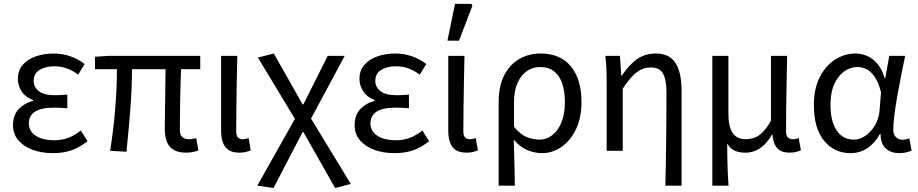

<svg xmlns="http://www.w3.org/2000/svg" viewBox="-20 -772 4701 983"><path d="M251.5 12Q191.4 12 145.2 -5.7Q99 -23.4 72.8 -55.2Q46.6 -87 46.6 -130.5Q46.6 -184.5 77.3 -215.1Q108 -245.7 149.4 -255.7V-259.7Q110.6 -274.1 91 -303.8Q71.4 -333.5 71.4 -368Q71.4 -411.7 96.8 -440.5Q122.2 -469.4 164 -483.7Q205.7 -498 255 -498Q299.7 -498 340.1 -483.9Q380.5 -469.8 413.3 -444.2L380.1 -389.9Q351.6 -411.5 321.9 -422Q292.3 -432.6 257.9 -432.6Q213.3 -432.6 182.9 -414.2Q152.5 -395.8 152.5 -358.6Q152.5 -325.8 179.2 -305.1Q206 -284.4 263.4 -284.4Q278 -284.4 292.2 -285.5Q306.3 -286.6 324.7 -287.6V-217.6Q304.9 -219.6 288.1 -220.2Q271.3 -220.8 254.3 -220.8Q191.1 -220.8 159.4 -200.4Q127.7 -180 127.7 -140.7Q127.7 -100.3 162.7 -77.2Q197.6 -54 259.8 -54Q295 -54 326.9 -65.4Q358.9 -76.7 393.6 -103.8L428.4 -49.2Q384.3 -15.2 343.7 -1.6Q303 12 251.5 12Z M932 9.5Q893.4 9.5 869.4 -4.5Q845.4 -18.6 834.5 -45.9Q823.6 -73.2 823.6 -112.8Q823.6 -131.5 824.1 -166.1Q824.6 -200.6 825.3 -244.2Q826 -287.8 826.5 -333.1Q827 -378.4 827.6 -417.8H655.6Q655.6 -316.1 646.8 -206.4Q638.1 -96.7 627.4 4.9L543.9 0Q560.4 -102.8 569.5 -211.2Q578.6 -319.7 578.6 -417.8H466.3V-481.4L536 -486.1H1005.2V-417.8H906.9Q905.5 -376.8 904 -330Q902.5 -283.1 902 -238.6Q901.5 -194.1 901.2 -159.3Q900.9 -124.4 900.9 -106.8Q900.9 -81.8 913 -70.4Q925.2 -59 948.7 -59Q954.8 -59 964.1 -60.5Q973.4 -62 984.7 -64.3L995.8 -1.5Q984 2.6 968.1 6.1Q952.2 9.5 932 9.5Z M1205 9.5Q1171.1 9.5 1150.8 -3.6Q1130.5 -16.7 1121.3 -42.1Q1112 -67.5 1112 -104V-486.1H1195Q1193.6 -420.4 1192.2 -352.7Q1190.8 -285.1 1190.1 -220.4Q1189.3 -155.7 1189.3 -98Q1189.3 -77.4 1198.4 -68.2Q1207.5 -59 1223.2 -59Q1229.8 -59 1237.1 -60.5Q1244.4 -62 1252.7 -65L1263.8 -2.2Q1252.8 2.3 1239 5.9Q1225.2 9.5 1205 9.5Z M1380.5 190.5 1297.3 178.5 1490 -163.5 1300.3 -477.3 1381.8 -498.1 1529.3 -237.6H1533.3L1657.9 -486.1H1744.9L1572.4 -164.9L1776 169.7L1695.7 190.5L1533.3 -95.7H1529.3Z M2000.5 12Q1940.4 12 1894.2 -5.7Q1848 -23.4 1821.8 -55.2Q1795.6 -87 1795.6 -130.5Q1795.6 -184.5 1826.3 -215.1Q1857 -245.7 1898.4 -255.7V-259.7Q1859.6 -274.1 1840 -303.8Q1820.4 -333.5 1820.4 -368Q1820.4 -411.7 1845.8 -440.5Q1871.2 -469.4 1913 -483.7Q1954.7 -498 2004 -498Q2048.7 -498 2089.1 -483.9Q2129.5 -469.8 2162.3 -444.2L2129.1 -389.9Q2100.6 -411.5 2070.9 -422Q2041.3 -432.6 2006.9 -432.6Q1962.3 -432.6 1931.9 -414.2Q1901.5 -395.8 1901.5 -358.6Q1901.5 -325.8 1928.2 -305.1Q1955 -284.4 2012.4 -284.4Q2027 -284.4 2041.2 -285.5Q2055.3 -286.6 2073.7 -287.6V-217.6Q2053.9 -219.6 2037.1 -220.2Q2020.3 -220.8 2003.3 -220.8Q1940.1 -220.8 1908.4 -200.4Q1876.7 -180 1876.7 -140.7Q1876.7 -100.3 1911.7 -77.2Q1946.6 -54 2008.8 -54Q2044 -54 2075.9 -65.4Q2107.9 -76.7 2142.6 -103.8L2177.4 -49.2Q2133.3 -15.2 2092.7 -1.6Q2052 12 2000.5 12Z M2368 9.5Q2334.1 9.5 2313.8 -3.6Q2293.5 -16.7 2284.3 -42.1Q2275 -67.5 2275 -104V-486.1H2358Q2356.6 -420.4 2355.2 -352.7Q2353.8 -285.1 2353.1 -220.4Q2352.3 -155.7 2352.3 -98Q2352.3 -77.4 2361.4 -68.2Q2370.5 -59 2386.2 -59Q2392.8 -59 2400.1 -60.5Q2407.4 -62 2415.7 -65L2426.8 -2.2Q2415.8 2.3 2402 5.9Q2388.2 9.5 2368 9.5ZM2270.8 -563.7 2309.6 -752.1H2393.7L2398.6 -742.9L2330.1 -563.7Z M2533 178.5V-248.2Q2533 -332.9 2562.2 -388.1Q2591.3 -443.3 2639.9 -470.7Q2688.4 -498.1 2747.4 -498.1Q2848.9 -498.1 2903 -431.8Q2957.1 -365.5 2957.1 -250.4Q2957.1 -167.6 2928.3 -109Q2899.6 -50.4 2853.7 -19.2Q2807.8 12 2756.7 12Q2717.9 12 2680.9 -3.1Q2643.8 -18.2 2610.3 -57Q2611.7 -13.4 2612.7 24.1Q2613.8 61.5 2614.5 98.6Q2615.3 135.7 2616 178.5ZM2742.5 -57.2Q2778.3 -57.2 2807.9 -80.3Q2837.6 -103.3 2854.8 -146.5Q2872.1 -189.7 2872.1 -249.7Q2872.1 -303.3 2858.7 -343.7Q2845.3 -384 2817.2 -406.5Q2789.1 -428.9 2743.9 -428.9Q2708.6 -428.9 2678.4 -408.6Q2648.3 -388.4 2629.9 -348.1Q2611.6 -307.9 2611.6 -246.9V-122.6Q2646 -81.9 2678.4 -69.5Q2710.8 -57.2 2742.5 -57.2Z M3386.4 178.5Q3387.8 119.3 3389.1 57.3Q3390.3 -4.7 3390.8 -66.4Q3391.4 -128.2 3391.8 -186.6Q3392.1 -245.1 3392.1 -297.4Q3392.1 -365.6 3374 -396.1Q3356 -426.7 3313.1 -426.7Q3286.4 -426.7 3263.8 -416.5Q3241.2 -406.4 3218.3 -382.6Q3195.4 -358.9 3168.3 -318.1V0H3086V-352.6Q3086 -382 3085 -414.9Q3083.9 -447.9 3079.1 -486.1H3154L3160.9 -384.6H3163.6Q3201.2 -441.5 3242.4 -469.8Q3283.6 -498.1 3337.1 -498.1Q3407.5 -498.1 3438.5 -449.5Q3469.4 -401 3469.4 -308V178.5Z M3627 178.5V-486.1H3709.3V-188.7Q3709.3 -124.9 3730.3 -92.2Q3751.3 -59.4 3798.5 -59.4Q3820.4 -59.4 3841.3 -66.4Q3862.1 -73.3 3883.5 -93.9Q3904.9 -114.4 3927.1 -153.9V-486.1H4010.1Q4008.8 -420.4 4007.3 -352.7Q4005.9 -285.1 4005.2 -220.4Q4004.4 -155.7 4004.4 -98Q4004.4 -77.4 4014.3 -68.2Q4024.1 -59 4039.8 -59Q4047.1 -59 4054 -60.5Q4061 -62 4069.3 -65L4080.4 -2.2Q4069.4 2.3 4055.6 5.9Q4041.8 9.5 4021.6 9.5Q3980.5 9.5 3959.9 -12.6Q3939.4 -34.7 3934.5 -82.4H3931.8Q3905.4 -35.8 3871.1 -13Q3836.8 9.8 3797.3 9.8Q3767.9 9.8 3744.1 0.7Q3720.4 -8.5 3703.1 -37.1Q3703.4 10.7 3704 44.8Q3704.5 78.9 3705.9 109.7Q3707.3 140.5 3710 178.5Z M4334.5 12Q4251 12 4198.9 -51.5Q4146.9 -115.1 4146.9 -234.2Q4146.9 -318.1 4176.8 -376.9Q4206.7 -435.7 4255.3 -466.9Q4304 -498.1 4360.1 -498.1Q4390.2 -498.1 4419.4 -485.6Q4448.6 -473.1 4472.3 -445.1Q4495.9 -417.1 4509.8 -370.9H4512.5L4532.8 -486.1H4614.3Q4604.3 -438.1 4593.8 -385.6Q4583.2 -333.1 4574.2 -281.8Q4565.1 -230.4 4559.3 -185.4Q4553.4 -140.4 4553.4 -106.8Q4553.4 -82.4 4567.5 -69.5Q4581.6 -56.5 4601.4 -56.5Q4609.6 -56.5 4618.6 -58.6Q4627.5 -60.7 4635.3 -63.7L4647.1 -0.9Q4637.1 3.5 4621.3 7.8Q4605.6 12 4583.9 12Q4540.9 12 4514.7 -12.1Q4488.5 -36.2 4488.2 -86.8H4485.4Q4429.6 12 4334.5 12ZM4351.2 -57.2Q4383.1 -57.2 4412.2 -77.7Q4441.4 -98.3 4460.9 -132.7Q4480.4 -167.1 4483.3 -207.9L4490.6 -299.5Q4477.2 -352.3 4457.2 -380.3Q4437.2 -408.4 4414.6 -418.6Q4391.9 -428.9 4369.1 -428.9Q4334 -428.9 4302.8 -407Q4271.6 -385 4251.7 -342.1Q4231.9 -299.2 4231.9 -234.9Q4231.9 -150.9 4263.7 -104Q4295.5 -57.2 4351.2 -57.2Z"/></svg>

Font: Source Sans 3 VF
Style: Regular
Weight: 200
Designer: Paul D. Hunt
Foundry: Adobe
Version: Version 3.046;hotconv 1.0.118;makeotfexe 2.5.65603